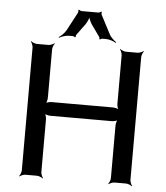

<svg xmlns="http://www.w3.org/2000/svg" viewBox="-57 -887 821 949"><g transform="rotate(5 353.5 -412.5)"><path d="M623 -20V-629C623 -638 629 -653 634 -658L632 -660C627 -655 612 -649 603 -649H546C537 -649 522 -655 517 -660L515 -658C520 -653 526 -638 526 -629V-389C526 -380 530 -363 535 -358L537 -360C532 -365 515 -369 506 -369H201C192 -369 175 -365 170 -360L172 -358C177 -363 181 -380 181 -389V-629C181 -638 187 -653 192 -658L190 -660C185 -655 170 -649 161 -649H104C95 -649 80 -655 75 -660L73 -658C78 -653 84 -638 84 -629V-20C84 -11 78 4 73 9L75 11C80 6 95 0 104 0H161C170 0 185 6 190 11L192 9C187 4 181 -11 181 -20V-281C181 -290 177 -307 172 -312L170 -310C175 -305 192 -301 201 -301H506C515 -301 532 -305 537 -310L535 -312C530 -307 526 -290 526 -281V-20C526 -11 520 4 515 9L517 11C522 6 537 0 546 0H603C612 0 627 6 632 11L634 9C629 4 623 -11 623 -20ZM259 -703H278C281 -703 287 -700 288 -698L292 -700C291 -702 292 -709 294 -711L335 -767C344 -780 353 -801 353 -813H349C349 -801 358 -780 367 -767L407 -711C409 -709 410 -702 409 -700L413 -698C414 -700 420 -703 423 -703H442C459 -703 481 -695 491 -688L493 -692C483 -698 465 -714 458 -729L411 -819C409 -823 408 -832 410 -834L407 -836C405 -834 397 -830 393 -830H310C306 -830 298 -834 297 -836L293 -834C295 -832 294 -823 292 -819L244 -729C236 -714 218 -698 208 -692L210 -689C220 -695 242 -703 259 -703Z"/></g></svg>

Font: Gamestation Storm
Style: Regular
Weight: 400
Designer: Jonas Hecksher
Foundry: Jonas Hecksher, Playtypeª, e-types AS
Version: Version 1.003